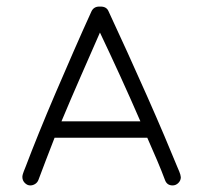

<svg xmlns="http://www.w3.org/2000/svg" viewBox="-20 -564 620 584"><path d="M505 0Q488 0 482 -16Q472 -43 458 -76Q444 -109 428 -145H146Q132 -109 119.5 -76.5Q107 -44 97 -17Q94 -9 87 -4.5Q80 0 72 0Q63 0 55.5 -7.5Q48 -15 48 -26Q48 -29 49.5 -34.5Q51 -40 58 -57Q75 -102 98.5 -160Q122 -218 149 -281Q176 -344 204 -408Q232 -472 258 -529Q265 -544 282 -544H286Q304 -544 310 -530Q337 -472 367.5 -405Q398 -338 427 -272.5Q456 -207 480 -150.5Q504 -94 519 -57Q527 -39 528.5 -33Q530 -27 530 -25Q530 -15 522.5 -7.5Q515 0 505 0ZM407 -195Q378 -262 346 -332Q314 -402 284 -465Q256 -401 225.5 -331.5Q195 -262 167 -195Z"/></svg>

Font: Hubballi
Style: Regular
Weight: 400
Designer: Erin McLaughlin
Version: Version 1.000; ttfautohint (v1.8.3)